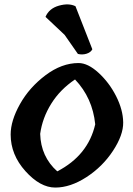

<svg xmlns="http://www.w3.org/2000/svg" viewBox="-20 -845 600 865"><path d="M28 -239Q28 -301 70 -376Q112 -451 185 -506Q258 -561 334 -561Q376 -561 424 -517Q472 -473 503 -412Q534 -351 535 -294Q536 -237 489 -165.5Q442 -94 369.5 -47Q297 0 229 0Q161 0 94.5 -74Q28 -148 28 -239ZM318 -487Q251 -442 211 -378Q171 -314 161 -242Q164 -139 238 -73Q377 -145 409 -285Q397 -404 318 -487ZM320 -817 396 -623Q389 -609 370 -603Q351 -597 331 -602L271 -688L185 -769Q201 -807 245.5 -819.5Q290 -832 320 -817Z"/></svg>

Font: Tillana SemiBold
Style: Regular
Weight: 600
Designer: Lipi Raval (Devanagari, Latin), Jonny Pinhorn (Latin)
Foundry: Indian Type Foundry
Version: Version 2.003;PS 1.0;hotconv 1.0.79;makeotf.lib2.5.61930; tt